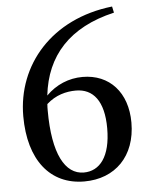

<svg xmlns="http://www.w3.org/2000/svg" viewBox="-54 -798 672 858"><g transform="rotate(-5 282.0 -369.0)"><path d="M291 -25C207 -25 154 -120 154 -315C154 -325 154 -334 155 -344C196 -381 243 -393 287 -393C364 -393 412 -336 412 -213C412 -85 362 -25 291 -25ZM481 -753C207 -722 43 -529 43 -299C43 -102 137 15 290 15C428 15 522 -78 522 -229C522 -364 443 -451 322 -451C260 -451 203 -427 158 -382C178 -559 284 -678 487 -725Z"/></g></svg>

Font: Source Han Serif CN SemiBold
Style: Regular
Weight: 600
Designer: Ryoko NISHIZUKA 西塚涼子 (kana & ideographs); Frank Grießhammer (Latin, Greek & Cyrillic); Wenlong ZHANG 张文龙 (bopomofo); San
Foundry: Adobe Systems Incorporated
Version: Version 1.000;PS 1;hotconv 16.6.53;makeotf.lib2.5.65590